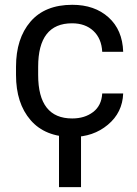

<svg xmlns="http://www.w3.org/2000/svg" viewBox="-20 -558 570 796"><path d="M279.3 -66.9Q331.1 -66.9 366 -93.5Q400.9 -120.1 403.8 -170.4H490.7Q487.8 -91.3 427.2 -40.8Q366.7 9.8 280.3 9.8Q167 9.8 106.7 -60.1Q46.4 -129.9 46.4 -247.1V-281.2Q46.4 -398.4 106.4 -468.3Q166.5 -538.1 279.8 -538.1Q372.1 -538.1 429.9 -486.1Q487.8 -434.1 490.7 -343.3H403.8Q400.9 -398.4 367.2 -429.9Q333.5 -461.4 278.8 -461.4Q138.2 -461.4 138.2 -281.2V-247.1Q138.2 -66.9 279.3 -66.9ZM315.9 -33.7V217.8H224.6V-33.7Z"/></svg>

Font: Bert Sans Medium
Style: Regular
Weight: 500
Designer: Christian Robertson, Adam Twardoch, & Cristiano Sobral
Foundry: Google
Version: Version 12.135;January 10, 2020;FontCreator 12.0.0.2547 64-b